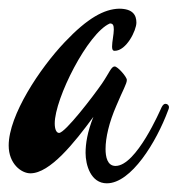

<svg xmlns="http://www.w3.org/2000/svg" viewBox="-54 -416 409 442"><path d="M333 -162C334 -164 335 -167 335 -169C335 -174 331 -177 327 -177C324 -177 321 -175 318 -169C315 -163 260 -34 212 -34C193 -34 189 -55 189 -73C189 -99 197 -134 214 -173C229 -209 238 -223 238 -232C238 -239 217 -263 210 -263C202 -263 198 -249 181 -224C161 -195 96 -110 82 -110C76 -110 72 -118 72 -132C72 -189 148 -340 199 -362C206 -362 208 -358 208 -348C208 -337 204 -320 204 -309C204 -303 205 -299 210 -299C237 -299 260 -346 260 -364C260 -381 252 -396 220 -396C186 -395 148 -375 95 -319C38 -259 -34 -151 -34 -81C-34 -39 -5 -17 16 -17C61 -17 117 -87 161 -147C147 -112 143 -85 143 -64C143 -36 155 6 192 6C248 6 306 -89 333 -162Z"/></svg>

Font: Mervale Script
Style: Regular
Weight: 400
Designer: Astigmatic (AOETI)
Foundry: Astigmatic (AOETI)
Version: Version 1.000